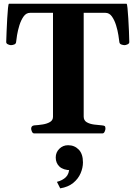

<svg xmlns="http://www.w3.org/2000/svg" viewBox="-20 -713 724 1026"><path d="M163.1 0Q154.8 0 150.6 -9.8Q146.5 -19.5 146.5 -24.9Q146.5 -41 162.6 -43Q185.5 -44.4 208.7 -48.1Q231.9 -51.8 247.6 -61.3Q263.2 -70.8 263.2 -88.9V-644.5H141.1Q119.9 -644.5 106.1 -625Q92.3 -605.5 83.7 -577.9Q75.2 -550.3 71.1 -524.9Q67.1 -499.5 66 -487.8Q64.9 -478.5 55.4 -475.1Q45.9 -471.7 38.2 -471.7Q32.9 -471.7 23 -475.8Q13.2 -480 13.2 -488.3Q14 -512.2 15.3 -546.6Q16.7 -581.1 18.6 -614.5Q20.5 -647.9 22.8 -670.4Q25.1 -692.9 27.8 -692.9H656.2Q659 -692.9 661.3 -670.4Q663.6 -647.9 665.6 -614.5Q667.6 -581.1 669.1 -546.6Q670.5 -512.2 670.9 -488.3Q670.9 -480 661.1 -475.8Q651.4 -471.7 646 -471.7Q638.2 -471.7 628.7 -475.1Q619.1 -478.5 617.9 -487.8Q616.7 -499.5 612.7 -524.9Q608.8 -550.3 600.3 -577.9Q591.8 -605.5 578 -625Q564.2 -644.5 543 -644.5H427.2V-90.3Q427.2 -69.3 443.6 -59.8Q460 -50.3 483.2 -47.4Q506.3 -44.4 525.9 -43Q536.1 -42 539.8 -39.1Q543.5 -36.1 543.5 -24.9Q543.5 -19.5 539.3 -9.8Q535.2 0 526.9 0ZM343.8 63Q377.9 63 400.6 86.2Q423.3 109.4 423.3 154.8Q423.3 183.6 410.6 213.1Q397.9 242.7 371.1 264.6Q344.2 286.6 301.8 293.5L284.2 258.8Q314.5 251 332.3 233.4Q350.1 215.8 350.6 180.7L358.9 196.8Q317.4 195.8 297.6 177Q277.8 158.2 277.8 128.4Q277.8 101.1 297.1 82Q316.4 63 343.8 63Z"/></svg>

Font: Gelasio
Style: Regular
Weight: 400
Designer: Eben Sorkin
Foundry: Eben Sorkin
Version: Version 1.008